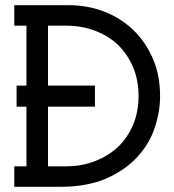

<svg xmlns="http://www.w3.org/2000/svg" viewBox="-20 -720 672 740"><path d="M211 0Q317 0 390.5 -32.5Q464 -65 510 -116Q556 -166 576.5 -228Q597 -290 597 -349Q597 -430 569 -494.5Q541 -559 493 -605Q445 -651 381 -675.5Q317 -700 245 -700H35V-621H82V-390H44V-309H82V-79H35V0ZM165 -309H346V-390H165V-621H235Q294 -621 345 -602Q396 -583 434 -548Q471 -512 492.5 -462Q514 -412 514 -350Q514 -288 492.5 -238Q471 -188 434 -153Q396 -118 345 -98.5Q294 -79 235 -79H165Z"/></svg>

Font: Josefin Slab Thin
Style: Bold
Weight: 700
Version: Version 2.000